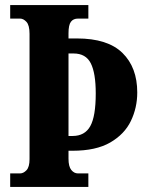

<svg xmlns="http://www.w3.org/2000/svg" viewBox="-20 -734 580 754"><path d="M20 0V-53H59Q72 -53 84 -65.5Q96 -78 96 -109V-601Q96 -635 84 -648Q72 -661 59 -661H20V-714H327V-661H286Q268 -661 258.5 -648.5Q249 -636 249 -603V-583H282Q403 -583 461 -526Q519 -469 519 -371Q519 -311 494 -259Q469 -207 413 -174.5Q357 -142 265 -142H249V-111Q249 -80 260 -66.5Q271 -53 286 -53H327V0ZM265 -200Q313 -200 334.5 -238.5Q356 -277 356 -367Q356 -447 336.5 -485.5Q317 -524 269 -524H249V-200Z"/></svg>

Font: Noto Serif ExtraCondensed ExtraBold
Style: Regular
Weight: 800
Width: 2
Designer: Monotype Design Team
Foundry: Monotype Imaging Inc.
Version: Version 2.013; ttfautohint (v1.8.4.7-5d5b)